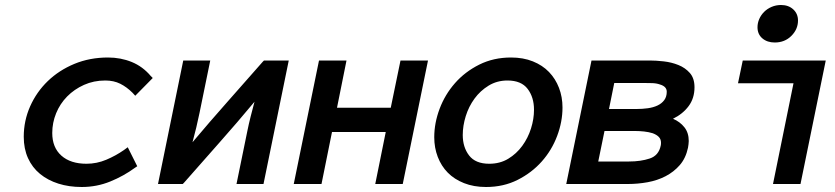

<svg xmlns="http://www.w3.org/2000/svg" viewBox="-20 -736 3340 768"><path d="M521 -353 510 -365Q487 -388 461 -401Q435 -414 401 -414Q355 -414 316 -396.5Q277 -379 248.5 -350Q220 -321 204.5 -283Q189 -245 189 -204Q189 -146 225.5 -113.5Q262 -81 326 -81Q367 -81 405 -97Q443 -113 476 -136L491 -147L529 -71L520 -65Q475 -32 421 -10Q367 12 307 12Q256 12 213.5 -1.5Q171 -15 140 -40.5Q109 -66 92 -103.5Q75 -141 75 -189Q75 -253 100.5 -310.5Q126 -368 171 -411.5Q216 -455 277.5 -480.5Q339 -506 412 -506Q463 -506 507 -488Q551 -470 583 -432L591 -424Z M998 -329Q929 -246 858 -166Q787 -86 716 -5L711 0H612L713 -494H821L778 -284Q772 -255 765 -225.5Q758 -196 750 -167Q819 -249 889.5 -328.5Q960 -408 1031 -489L1036 -494H1135L1034 0H926L969 -210Q975 -240 982.5 -269.5Q990 -299 998 -329Z M1256 -494H1366L1328 -305H1543L1582 -494H1692L1591 0H1481L1523 -208H1308L1266 0H1155Z M2116 -297Q2116 -347 2090.5 -380.5Q2065 -414 2010 -414Q1968 -414 1934.5 -393.5Q1901 -373 1878 -341.5Q1855 -310 1843 -271.5Q1831 -233 1831 -196Q1831 -147 1856.5 -114Q1882 -81 1937 -81Q1980 -81 2013 -101Q2046 -121 2069 -152.5Q2092 -184 2104 -222Q2116 -260 2116 -297ZM1717 -187Q1717 -244 1738.5 -301Q1760 -358 1800 -403.5Q1840 -449 1897 -477.5Q1954 -506 2024 -506Q2073 -506 2111.5 -490.5Q2150 -475 2176 -448Q2202 -421 2216 -384.5Q2230 -348 2230 -306Q2230 -249 2208.5 -192Q2187 -135 2147 -90Q2107 -45 2050.5 -16.5Q1994 12 1924 12Q1875 12 1836 -3.5Q1797 -19 1771 -45.5Q1745 -72 1731 -108.5Q1717 -145 1717 -187Z M2526 -300Q2549 -300 2571 -303Q2593 -306 2610 -314Q2627 -322 2637 -335.5Q2647 -349 2647 -369Q2647 -390 2620 -398Q2606 -403 2589 -403.5Q2572 -404 2558 -404H2437L2416 -300ZM2496 -90Q2543 -90 2579 -102Q2615 -114 2623 -154Q2624 -158 2624 -165Q2624 -179 2615.5 -188Q2607 -197 2591 -203Q2575 -208 2556.5 -210Q2538 -212 2521 -212H2398L2373 -90ZM2672 -261Q2700 -249 2717.5 -227Q2735 -205 2735 -172Q2735 -165 2734 -158.5Q2733 -152 2732 -145Q2723 -103 2699 -75.5Q2675 -48 2642 -31Q2609 -14 2570 -7Q2531 0 2492 0H2245L2346 -494H2579Q2604 -494 2635 -490.5Q2666 -487 2693.5 -476Q2721 -465 2739.5 -444Q2758 -423 2758 -387Q2758 -343 2734.5 -311.5Q2711 -280 2672 -261Z M3154 -403H2932L2951 -494H3283L3182 0H3072ZM3010 -627Q3010 -644 3017 -660Q3024 -676 3036.5 -688.5Q3049 -701 3066.5 -708.5Q3084 -716 3104 -716Q3134 -716 3153 -698.5Q3172 -681 3172 -654Q3172 -619 3145.5 -592.5Q3119 -566 3079 -566Q3049 -566 3029.5 -582.5Q3010 -599 3010 -627Z"/></svg>

Font: Codetta
Style: Bold Italic
Weight: 700
Italic angle: -11°
Designer: Ulrich Proeller
Foundry: PROSA GmbH
Version: Version 2.00;September 29, 2018;FontCreator 11.5.0.2427 64-b